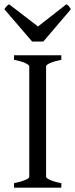

<svg xmlns="http://www.w3.org/2000/svg" viewBox="-31 -872 349 892"><path d="M34.2 0V-21Q67.4 -27.8 86.2 -35.9Q105 -43.9 105 -50.8V-564Q105 -569.8 87.2 -578.6Q69.3 -587.4 34.2 -594.2V-615.2H253.9V-594.2Q220.7 -587.4 201.9 -579.1Q183.1 -570.8 183.1 -564V-50.8Q183.1 -44.9 200.9 -36.4Q218.8 -27.8 253.9 -21V0ZM170.4 -679.2H118.2L-10.7 -829.1Q-7.3 -834 -4.9 -837.4Q-2.4 -840.8 -0.2 -843.3Q2 -845.7 4.6 -847.7Q7.3 -849.6 11.2 -852.1L145.5 -749L277.3 -852.1Q285.6 -847.7 289.1 -843.3Q292.5 -838.9 298.3 -829.1Z"/></svg>

Font: Gentium Plus Viet
Style: Regular
Weight: 400
Designer: J. Victor Gaultney, Annie Olsen, Iska Routamaa, Becca Hirsbrunner
Foundry: SIL International
Version: Version 5.000